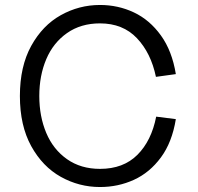

<svg xmlns="http://www.w3.org/2000/svg" viewBox="-20 -736 797 772"><path d="M60 -350Q60 -469 105.5 -551.5Q151 -634 224.5 -675Q298 -716 382 -716Q455 -716 518.5 -686Q582 -656 627 -593.5Q672 -531 687 -438L607 -427Q587 -523 530.5 -582.5Q474 -642 382 -642Q305 -642 249.5 -603Q194 -564 166 -498Q138 -432 138 -350Q138 -268 166 -201.5Q194 -135 249.5 -96Q305 -57 382 -57Q476 -57 532.5 -113.5Q589 -170 608 -267L687 -257Q672 -164 627 -103Q582 -42 518.5 -13Q455 16 382 16Q298 16 224.5 -25Q151 -66 105.5 -148.5Q60 -231 60 -350Z"/></svg>

Font: Uncut Sans VF
Style: Regular
Weight: 400
Designer: Kasper Nordkvist
Foundry: Uncut Type
Version: Version 1.100;FEAKit 1.0